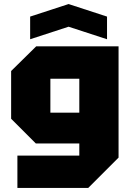

<svg xmlns="http://www.w3.org/2000/svg" viewBox="-20 -789 650 949"><path d="M66 140V-20H372V-80H157L35 -202V-438L159 -560H566V-10L416 140ZM229 -400V-232H372V-400ZM129 -595V-707L319 -769L509 -707V-595L319 -657Z"/></svg>

Font: Tektur ExtraBold
Style: Regular
Weight: 800
Designer: Adam Jagosz
Foundry: Adam Jagosz
Version: Version 1.005;gftools[0.9.30]